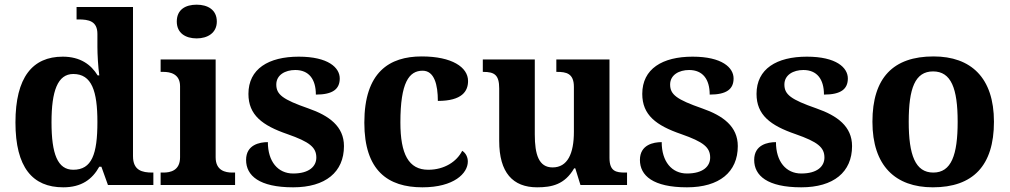

<svg xmlns="http://www.w3.org/2000/svg" viewBox="-20 -790 4312 820"><path d="M250 10C328 10 374 -24 404 -78H413L441 0H635V-53H631C587 -53 548 -62 548 -123V-760H307V-707H315C359 -707 396 -700 396 -645V-590C396 -558 399 -505 404 -468H397C369 -514 323 -548 248 -548C119 -548 46 -460 46 -267C46 -75 119 10 250 10ZM293 -65C226 -65 200 -132 200 -268C200 -401 226 -474 293 -474C372 -474 396 -401 396 -269C396 -131 372 -65 293 -65Z M820 -626C866 -626 906 -649 906 -698C906 -749 866 -770 820 -770C772 -770 735 -749 735 -698C735 -649 772 -626 820 -626ZM666 0H984V-53H972C943 -53 901 -61 901 -118V-536H666V-483H678C706 -483 749 -475 749 -422V-118C749 -61 707 -53 678 -53H666Z M1232 10C1370 10 1449 -55 1449 -166C1449 -250 1386 -296 1297 -327C1188 -365 1160 -386 1160 -429C1160 -470 1198 -491 1241 -491C1299 -491 1329 -452 1329 -386C1402 -386 1431 -410 1431 -455C1431 -501 1382 -548 1256 -548C1127 -548 1041 -496 1041 -389C1041 -299 1100 -254 1208 -217C1302 -184 1331 -161 1331 -117C1331 -80 1301 -49 1232 -49C1167 -49 1124 -100 1124 -183C1089 -183 1031 -172 1031 -107C1031 -40 1087 10 1232 10Z M1784 10C1919 10 1978 -50 1978 -100C1978 -118 1970 -136 1954 -146C1931 -100 1878 -65 1809 -65C1725 -65 1690 -132 1690 -267C1690 -438 1727 -488 1785 -488C1835 -488 1850 -428 1850 -359C1954 -359 1979 -401 1979 -444C1979 -503 1910 -549 1781 -549C1643 -549 1536 -482 1536 -266C1536 -61 1637 10 1784 10Z M2274 10C2337 10 2392 -2 2432 -71H2437L2459 0H2658V-53H2650C2611 -53 2583 -58 2583 -116V-536H2356V-483H2359C2398 -483 2431 -477 2431 -419V-227C2431 -134 2404 -75 2340 -75C2281 -75 2264 -130 2264 -216V-536H2042V-483H2044C2092 -483 2112 -470 2112 -412V-188C2112 -53 2170 10 2274 10Z M2914 10C3052 10 3131 -55 3131 -166C3131 -250 3068 -296 2979 -327C2870 -365 2842 -386 2842 -429C2842 -470 2880 -491 2923 -491C2981 -491 3011 -452 3011 -386C3084 -386 3113 -410 3113 -455C3113 -501 3064 -548 2938 -548C2809 -548 2723 -496 2723 -389C2723 -299 2782 -254 2890 -217C2984 -184 3013 -161 3013 -117C3013 -80 2983 -49 2914 -49C2849 -49 2806 -100 2806 -183C2771 -183 2713 -172 2713 -107C2713 -40 2769 10 2914 10Z M3402 10C3540 10 3619 -55 3619 -166C3619 -250 3556 -296 3467 -327C3358 -365 3330 -386 3330 -429C3330 -470 3368 -491 3411 -491C3469 -491 3499 -452 3499 -386C3572 -386 3601 -410 3601 -455C3601 -501 3552 -548 3426 -548C3297 -548 3211 -496 3211 -389C3211 -299 3270 -254 3378 -217C3472 -184 3501 -161 3501 -117C3501 -80 3471 -49 3402 -49C3337 -49 3294 -100 3294 -183C3259 -183 3201 -172 3201 -107C3201 -40 3257 10 3402 10Z M3964 10C4135 10 4225 -82 4225 -270C4225 -458 4127 -549 3967 -549C3795 -549 3706 -458 3706 -270C3706 -82 3804 10 3964 10ZM3966 -53C3889 -53 3861 -128 3861 -270C3861 -413 3888 -485 3965 -485C4042 -485 4070 -413 4070 -270C4070 -128 4043 -53 3966 -53Z"/></svg>

Font: Noto Serif NP Hmong
Style: Bold
Weight: 700
Designer: Dalton Maag Ltd
Foundry: Dalton Maag Ltd
Version: Version 1.001